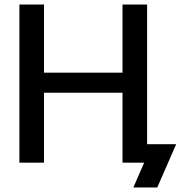

<svg xmlns="http://www.w3.org/2000/svg" viewBox="-20 -721 802 851"><path d="M66 -701H175V-399H523V-701H632V-82H761L677 110H571L619 0H523V-310H175V0H66Z"/></svg>

Font: LT Superior Semi-bold
Style: Regular
Weight: 600
Designer: Daniel Lyons
Foundry: LyonsType
Version: Version 1.0